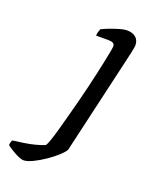

<svg xmlns="http://www.w3.org/2000/svg" viewBox="-270 -577 687 853"><g transform="rotate(20 74.0 -150.0)"><path d="M-55 200Q-61 200 -73 195.5Q-85 191 -97.5 184Q-110 177 -121 170Q-132 163 -137 158Q-137 150 -134.5 143Q-132 136 -130 134Q-106 131 -79 127Q-52 123 -27 116.5Q-2 110 17 102Q22 95 29.5 73.5Q37 52 46 20Q55 -12 65 -49.5Q75 -87 85.5 -127Q96 -167 105 -205Q112 -234 119.5 -267.5Q127 -301 133.5 -332Q140 -363 144 -384.5Q148 -406 148 -411Q148 -423 140 -427Q132 -431 118 -431H60Q60 -441 63 -450Q66 -459 68 -464Q84 -472 105.5 -480Q127 -488 147.5 -494Q168 -500 181 -500Q209 -500 224 -486.5Q239 -473 239 -449Q239 -447 237.5 -438Q236 -429 233 -415Q230 -401 226 -384L117 87Q113 97 93 116Q73 135 45.5 154Q18 173 -9.5 186.5Q-37 200 -55 200Z"/></g></svg>

Font: Texturina 12pt Medium
Style: Italic
Weight: 500
Italic angle: -11°
Designer: Guillermo Torres Carreño
Foundry: Omnibus-Type
Version: Version 1.002